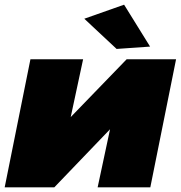

<svg xmlns="http://www.w3.org/2000/svg" viewBox="-22 -800 772 820"><path d="M108 -547H333L280 -300L519 -547H730L620 0H395L448 -248L210 0H-2ZM476 -591 338 -720 508 -780 619 -601Z"/></svg>

Font: Argentum Sans Black
Style: Italic
Weight: 900
Italic angle: -11°
Designer: Julieta Ulanovsky (font), Cristiano Sobral (main changes and remaster)
Foundry: Julieta Ulanovsky (font), Cristiano Sobral (main changes and remaster)
Version: Version 2.007;June 15, 2022;FontCreator 14.0.0.2814 64-bit; 